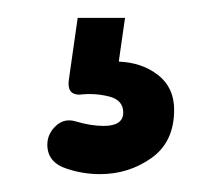

<svg xmlns="http://www.w3.org/2000/svg" viewBox="-20 -35 240 215"><path d="M120 -15 113 34Q139 35 157 49Q175 63 175 88Q175 124 149.5 142Q124 160 92 160Q73 160 55 154Q33 147 33 127Q33 115 42.5 106Q52 97 65 101Q82 106 96 106Q118 106 118 91Q118 77 102 73Q86 69 69 71Q55 71 57 55L67 -15Z"/></svg>

Font: Dongle
Style: Bold
Weight: 700
Designer: Yanghee Ryu
Foundry: Yanghee Ryu
Version: Version 2.000